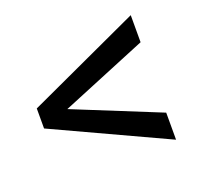

<svg xmlns="http://www.w3.org/2000/svg" viewBox="-86 -635 679 638"><g transform="rotate(-20 254.0 -316.0)"><path d="M434.6 -440.4 129.9 -314.9 434.6 -191.4V-95.7L35.2 -280.8V-351.6L434.6 -536.1Z"/></g></svg>

Font: Vazirmatn RD UI FD
Style: Regular
Weight: 400
Designer: Saber Rastikerdar
Foundry: Saber Rastikerdar
Version: Version 33.003